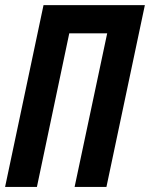

<svg xmlns="http://www.w3.org/2000/svg" viewBox="-22 -734 589 754"><path d="M-2 0 148.9 -713.9H546.9L396 0H271L398.9 -603H250L123 0Z"/></svg>

Font: Open Sans Condensed
Style: Bold Italic
Weight: 700
Width: 3
Italic angle: -12°
Designer: Monotype Design Team
Foundry: Monotype Imaging Inc.
Version: Version 3.003; ttfautohint (v1.8.4)